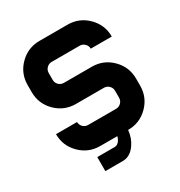

<svg xmlns="http://www.w3.org/2000/svg" viewBox="-201 -871 1087 1158"><g transform="rotate(-30 342.0 -292.5)"><path d="M363.3 0H244.1Q163.1 0 106 -57.1Q48.8 -114.3 48.8 -195.3H195.3Q195.3 -175.3 209.7 -160.9Q224.1 -146.5 244.1 -146.5H439.5Q459.5 -146.5 473.9 -160.9Q488.3 -175.3 488.3 -195.3V-244.1Q488.3 -264.2 473.9 -278.6Q459.5 -293 439.5 -293H244.1Q163.1 -293 106 -350.1Q48.8 -407.2 48.8 -488.3V-537.1Q48.8 -618.2 106 -675.3Q163.1 -732.4 244.1 -732.4H439.5Q520.5 -732.4 577.6 -675.3Q634.8 -618.2 634.8 -537.1H488.3Q488.3 -557.1 473.9 -571.5Q459.5 -585.9 439.5 -585.9H244.1Q224.1 -585.9 209.7 -571.5Q195.3 -557.1 195.3 -537.1V-488.3Q195.3 -468.3 209.7 -453.9Q224.1 -439.5 244.1 -439.5H439.5Q520.5 -439.5 577.6 -382.3Q634.8 -325.2 634.8 -244.1V-195.3Q634.8 -114.3 577.6 -57.1Q520.5 0 439.5 0H438.5Q433.1 55.2 403.8 96.2Q368.2 146.5 317.4 146.5H195.3V48.8H317.4Q337.4 48.8 352.1 26.9Q359.9 14.6 363.3 0Z"/></g></svg>

Font: Audex
Style: Regular
Weight: 400
Designer: GGBotNet
Foundry: GGBotNet
Version: 1.00